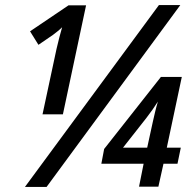

<svg xmlns="http://www.w3.org/2000/svg" viewBox="-20 -734 769 754"><path d="M78 0 604 -714H688L163 0ZM202 -542Q207 -564 213 -587Q219 -610 224 -627Q216 -619 206 -611Q196 -603 188 -597L131 -558L98 -611L249 -713H318L227 -285H147ZM526 -1 544 -91H378L389 -149L612 -432H694L635 -154H690L677 -91H622L602 -1ZM463 -154H558L580 -255Q585 -277 589.5 -296Q594 -315 600 -335Q592 -322 579 -303.5Q566 -285 555 -271Z"/></svg>

Font: Noto Sans SemiCondensed Medium
Style: Italic
Weight: 500
Width: 4
Italic angle: -12°
Designer: Monotype Design Team
Foundry: Monotype Imaging Inc.
Version: Version 2.013; ttfautohint (v1.8.4.7-5d5b)